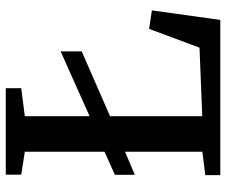

<svg xmlns="http://www.w3.org/2000/svg" viewBox="-79 -704 783 665"><g transform="rotate(-90 312.5 -371.5)"><path d="M38.5 0V-52L119.5 -62V-677L40 -689.5V-743H339.5V-689.5L242.5 -677V-62.5L480 -72L545 -246.5L609 -237L576 0ZM39.5 -296V-365L156 -417.5L208.5 -437.5L467 -553V-480L207.5 -366.5L156 -345.5Z"/></g></svg>

Font: Merriweather 24pt SemiBold
Style: Regular
Weight: 600
Designer: Eben Sorkin
Foundry: Eben Sorkin
Version: Version 2.100